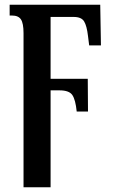

<svg xmlns="http://www.w3.org/2000/svg" viewBox="-20 -556 481 816"><path d="M80 -415Q80 -457 69 -473.5Q58 -490 31 -490H21V-536H406L409 -363H359L354 -403Q349 -446 337.5 -465Q326 -484 293 -484H195V-221H353L354 -82H306Q301 -132 287.5 -152Q274 -172 233 -172H195V240H80Z"/></svg>

Font: Noto Serif ExtraCondensed SemiBold
Style: Regular
Weight: 600
Width: 2
Designer: Monotype Design Team
Foundry: Monotype Imaging Inc.
Version: Version 2.015; ttfautohint (v1.8.4.7-5d5b)